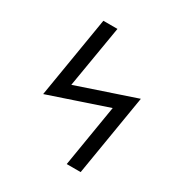

<svg xmlns="http://www.w3.org/2000/svg" viewBox="-171 -863 942 991"><g transform="rotate(30 300.0 -367.5)"><path d="M366 0 427 -369 80 -252 160 -735H244L182 -366L529 -483L449 0Z"/></g></svg>

Font: Iosevka Slab Extended
Style: Italic
Weight: 400
Width: 7
Italic angle: -9°
Monospace: yes
Designer: Belleve Invis
Foundry: Belleve Invis
Version: Version 11.1.0; ttfautohint (v1.8.3)